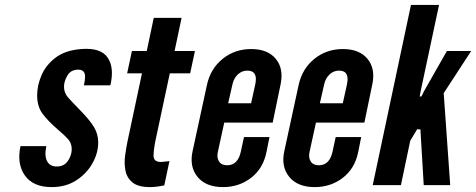

<svg xmlns="http://www.w3.org/2000/svg" viewBox="-20 -755 1942 783"><path d="M190.5 8Q248.5 8 291 -19.5Q333.5 -47 357 -89Q380.5 -131 380.5 -174Q380.5 -209 362.5 -238.2Q344.5 -267.5 302.5 -310Q275 -338 258 -357Q241 -376 241 -401.5Q241 -423.5 255 -447.2Q269 -471 299.5 -471Q318.5 -471 324.5 -457.2Q330.5 -443.5 322 -407H430Q447 -478 419.2 -519.8Q391.5 -561.5 311 -555Q246 -550 206.5 -519.8Q167 -489.5 149.2 -448Q131.5 -406.5 131.5 -366.5Q131.5 -321.5 152.8 -292.2Q174 -263 215.5 -227Q241 -205.5 256.8 -188.5Q272.5 -171.5 272.5 -146.5Q272.5 -122.5 257.2 -99.2Q242 -76 211 -76Q183.5 -76 172 -97.8Q160.5 -119.5 169 -159H63.5Q48 -86 81.8 -39Q115.5 8 190.5 8Z M591.5 8Q618 8 650 1L671 -98Q657 -96.5 648.5 -95.5Q640 -94.5 636.5 -94.5Q606 -94.5 606.2 -120Q606.5 -145.5 614.5 -184L672.5 -456H755.5L775 -547H692L720.5 -682H607L578.5 -547H518L498.5 -456H559L499.5 -176Q494.5 -151.5 490.2 -120.2Q486 -89 491.5 -59.8Q497 -30.5 520 -11.2Q543 8 591.5 8Z M889.5 8Q955 8 1004.2 -30Q1053.5 -68 1067 -136L1079 -196H975L962 -136Q950 -81 906 -81Q883 -81 873 -97Q863 -113 868.5 -136L894.5 -255H1092L1124.5 -412Q1137.5 -475.5 1104.5 -515.2Q1071.5 -555 1004.5 -555Q937.5 -555 888 -515Q838.5 -475 824 -409L765.5 -139Q751.5 -75.5 785.5 -33.8Q819.5 8 889.5 8ZM910.5 -334 928 -411Q933.5 -436 950 -451.5Q966.5 -467 988.5 -467Q1033 -467 1021 -411L1004 -334Z M1263.5 8Q1329 8 1378.2 -30Q1427.5 -68 1441 -136L1453 -196H1349L1336 -136Q1324 -81 1280 -81Q1257 -81 1247 -97Q1237 -113 1242.5 -136L1268.5 -255H1466L1498.5 -412Q1511.5 -475.5 1478.5 -515.2Q1445.5 -555 1378.5 -555Q1311.5 -555 1262 -515Q1212.5 -475 1198 -409L1139.5 -139Q1125.5 -75.5 1159.5 -33.8Q1193.5 8 1263.5 8ZM1284.5 -334 1302 -411Q1307.5 -436 1324 -451.5Q1340.5 -467 1362.5 -467Q1407 -467 1395 -411L1378 -334Z M1500 0H1615L1653 -181L1681.5 -228.5L1686.5 -227.5H1694.5L1708 0H1816L1789.5 -375L1901.5 -547H1802.5L1710 -384.5L1698.5 -361.5H1691.5L1696 -385.5L1770.5 -735H1656Z"/></svg>

Font: League Gothic SemiExpanded Italic
Style: Regular
Weight: 400
Width: 6
Designer: The League of Moveable Type
Version: Version 1.600; ttfautohint (v1.8.3)